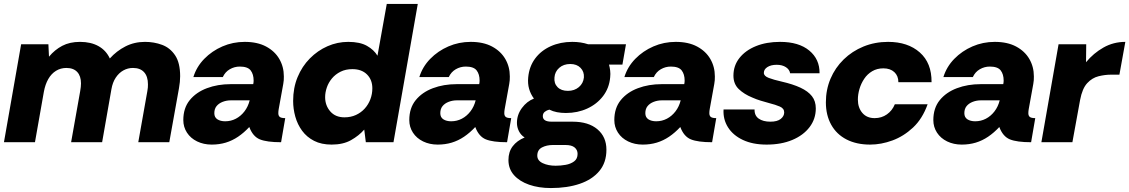

<svg xmlns="http://www.w3.org/2000/svg" viewBox="-27 -720 5717 972"><path d="M-7 0 80 -496H218L221 -433Q250 -468 288 -488Q326 -508 378 -508Q433 -508 471.5 -486.5Q510 -465 529 -424Q563 -462 608 -485Q653 -508 707 -508Q753 -508 793.5 -493Q834 -478 859.5 -440Q885 -402 885 -334Q885 -306 879 -273L830 0H673L719 -259Q721 -268 721.5 -277Q722 -286 722 -293Q722 -333 702.5 -354.5Q683 -376 646 -376Q620 -376 597.5 -363.5Q575 -351 559 -327Q543 -303 537 -268L490 0H333L379 -259Q381 -270 382 -280Q383 -290 383 -298Q383 -335 364 -355.5Q345 -376 309 -376Q280 -376 256.5 -361.5Q233 -347 217.5 -320Q202 -293 195 -255L150 0Z M1045 12Q1004 12 971 -4Q938 -20 919.5 -48.5Q901 -77 901 -112Q901 -173 933.5 -213Q966 -253 1020.5 -273.5Q1075 -294 1141 -294H1255Q1256 -299 1256.5 -303.5Q1257 -308 1257 -312Q1257 -344 1242 -363.5Q1227 -383 1187 -383Q1160 -383 1136.5 -369.5Q1113 -356 1101 -330H952Q968 -382 1007 -422Q1046 -462 1099 -485Q1152 -508 1212 -508Q1276 -508 1320 -484.5Q1364 -461 1387 -421.5Q1410 -382 1410 -333Q1410 -323 1409.5 -314Q1409 -305 1407 -295L1384 -168Q1383 -163 1382.5 -157.5Q1382 -152 1382 -147Q1382 -134 1389.5 -128Q1397 -122 1417 -122L1396 0Q1324 0 1288.5 -14.5Q1253 -29 1235 -77Q1208 -48 1178.5 -28Q1149 -8 1116 2Q1083 12 1045 12ZM1113 -106Q1142 -106 1167 -119Q1192 -132 1210.5 -156Q1229 -180 1237 -212H1142Q1120 -212 1100.5 -204.5Q1081 -197 1069.5 -183Q1058 -169 1058 -147Q1058 -126 1073.5 -116Q1089 -106 1113 -106Z M1652 12Q1600 12 1563 -7Q1526 -26 1502.5 -58Q1479 -90 1468 -129.5Q1457 -169 1457 -209Q1457 -275 1479.5 -329.5Q1502 -384 1541.5 -424Q1581 -464 1631 -486Q1681 -508 1736 -508Q1795 -508 1830.5 -488Q1866 -468 1884 -438L1931 -700H2088L1965 0H1825L1817 -64Q1790 -33 1750 -10.5Q1710 12 1652 12ZM1717 -126Q1749 -126 1775 -138Q1801 -150 1819.5 -170.5Q1838 -191 1848 -217.5Q1858 -244 1858 -273Q1858 -316 1831 -343Q1804 -370 1757 -370Q1723 -370 1697 -357Q1671 -344 1653.5 -323Q1636 -302 1627.5 -277Q1619 -252 1619 -228Q1619 -186 1645 -156Q1671 -126 1717 -126Z M2189 12Q2148 12 2115 -4Q2082 -20 2063.5 -48.5Q2045 -77 2045 -112Q2045 -173 2077.5 -213Q2110 -253 2164.5 -273.5Q2219 -294 2285 -294H2399Q2400 -299 2400.5 -303.5Q2401 -308 2401 -312Q2401 -344 2386 -363.5Q2371 -383 2331 -383Q2304 -383 2280.5 -369.5Q2257 -356 2245 -330H2096Q2112 -382 2151 -422Q2190 -462 2243 -485Q2296 -508 2356 -508Q2420 -508 2464 -484.5Q2508 -461 2531 -421.5Q2554 -382 2554 -333Q2554 -323 2553.5 -314Q2553 -305 2551 -295L2528 -168Q2527 -163 2526.5 -157.5Q2526 -152 2526 -147Q2526 -134 2533.5 -128Q2541 -122 2561 -122L2540 0Q2468 0 2432.5 -14.5Q2397 -29 2379 -77Q2352 -48 2322.5 -28Q2293 -8 2260 2Q2227 12 2189 12ZM2257 -106Q2286 -106 2311 -119Q2336 -132 2354.5 -156Q2373 -180 2381 -212H2286Q2264 -212 2244.5 -204.5Q2225 -197 2213.5 -183Q2202 -169 2202 -147Q2202 -126 2217.5 -116Q2233 -106 2257 -106Z M2762 232Q2700 232 2651.5 215Q2603 198 2575 166.5Q2547 135 2547 90Q2547 49 2568.5 20.5Q2590 -8 2629 -24Q2610 -36 2600 -56Q2590 -76 2590 -98Q2590 -139 2615 -173Q2640 -207 2676 -221Q2659 -244 2651.5 -270.5Q2644 -297 2647 -328Q2652 -383 2682 -423.5Q2712 -464 2761 -486Q2810 -508 2870 -508Q2914 -508 2950 -496H3142L3124 -393H3056Q3060 -379 3062 -362.5Q3064 -346 3062 -328Q3057 -274 3026 -233.5Q2995 -193 2946 -170.5Q2897 -148 2838 -148Q2814 -148 2793 -152Q2772 -156 2754 -165Q2741 -162 2731 -154Q2721 -146 2721 -132Q2721 -104 2766 -104H2872Q2952 -104 2997.5 -65.5Q3043 -27 3043 38Q3043 103 3007 146Q2971 189 2908 210.5Q2845 232 2762 232ZM2786 119Q2811 119 2836.5 114.5Q2862 110 2879.5 97Q2897 84 2897 59Q2897 39 2882 26.5Q2867 14 2835 14H2773Q2740 14 2716.5 26.5Q2693 39 2693 68Q2693 93 2720.5 106Q2748 119 2786 119ZM2848 -260Q2881 -260 2903.5 -279Q2926 -298 2929 -328Q2931 -357 2912 -376.5Q2893 -396 2860 -396Q2826 -396 2804 -376.5Q2782 -357 2780 -328Q2777 -298 2795.5 -279Q2814 -260 2848 -260Z M3227 12Q3186 12 3153 -4Q3120 -20 3101.5 -48.5Q3083 -77 3083 -112Q3083 -173 3115.5 -213Q3148 -253 3202.5 -273.5Q3257 -294 3323 -294H3437Q3438 -299 3438.5 -303.5Q3439 -308 3439 -312Q3439 -344 3424 -363.5Q3409 -383 3369 -383Q3342 -383 3318.5 -369.5Q3295 -356 3283 -330H3134Q3150 -382 3189 -422Q3228 -462 3281 -485Q3334 -508 3394 -508Q3458 -508 3502 -484.5Q3546 -461 3569 -421.5Q3592 -382 3592 -333Q3592 -323 3591.5 -314Q3591 -305 3589 -295L3566 -168Q3565 -163 3564.5 -157.5Q3564 -152 3564 -147Q3564 -134 3571.5 -128Q3579 -122 3599 -122L3578 0Q3506 0 3470.5 -14.5Q3435 -29 3417 -77Q3390 -48 3360.5 -28Q3331 -8 3298 2Q3265 12 3227 12ZM3295 -106Q3324 -106 3349 -119Q3374 -132 3392.5 -156Q3411 -180 3419 -212H3324Q3302 -212 3282.5 -204.5Q3263 -197 3251.5 -183Q3240 -169 3240 -147Q3240 -126 3255.5 -116Q3271 -106 3295 -106Z M3854 12Q3784 12 3734 -11.5Q3684 -35 3658.5 -75.5Q3633 -116 3636 -166H3793Q3792 -135 3814 -119.5Q3836 -104 3873 -104Q3908 -104 3925.5 -118Q3943 -132 3943 -151Q3943 -171 3921 -180.5Q3899 -190 3867 -198Q3845 -204 3823.5 -210.5Q3802 -217 3782 -226Q3740 -243 3713 -269Q3686 -295 3686 -337Q3686 -388 3716.5 -426.5Q3747 -465 3800 -486.5Q3853 -508 3922 -508Q4017 -508 4070 -464Q4123 -420 4122 -349H3973Q3970 -368 3951.5 -380Q3933 -392 3905 -392Q3876 -392 3858 -380.5Q3840 -369 3840 -351Q3840 -335 3865 -325.5Q3890 -316 3930 -307Q3987 -294 4025.5 -276Q4064 -258 4083.5 -233Q4103 -208 4103 -171Q4103 -118 4071.5 -76.5Q4040 -35 3984 -11.5Q3928 12 3854 12Z M4378 12Q4309 12 4258.5 -14Q4208 -40 4181 -88.5Q4154 -137 4154 -202Q4154 -266 4177.5 -321.5Q4201 -377 4244 -419Q4287 -461 4344.5 -484.5Q4402 -508 4469 -508Q4569 -508 4629.5 -454.5Q4690 -401 4689 -304H4521Q4521 -336 4500.5 -355Q4480 -374 4445 -374Q4413 -374 4388.5 -359.5Q4364 -345 4348 -321Q4332 -297 4324 -269.5Q4316 -242 4316 -216Q4316 -175 4338.5 -148.5Q4361 -122 4401 -122Q4436 -122 4463 -141Q4490 -160 4503 -192H4669Q4643 -119 4595.5 -74.5Q4548 -30 4491 -9Q4434 12 4378 12Z M4842 12Q4801 12 4768 -4Q4735 -20 4716.5 -48.5Q4698 -77 4698 -112Q4698 -173 4730.5 -213Q4763 -253 4817.5 -273.5Q4872 -294 4938 -294H5052Q5053 -299 5053.5 -303.5Q5054 -308 5054 -312Q5054 -344 5039 -363.5Q5024 -383 4984 -383Q4957 -383 4933.5 -369.5Q4910 -356 4898 -330H4749Q4765 -382 4804 -422Q4843 -462 4896 -485Q4949 -508 5009 -508Q5073 -508 5117 -484.5Q5161 -461 5184 -421.5Q5207 -382 5207 -333Q5207 -323 5206.5 -314Q5206 -305 5204 -295L5181 -168Q5180 -163 5179.5 -157.5Q5179 -152 5179 -147Q5179 -134 5186.5 -128Q5194 -122 5214 -122L5193 0Q5121 0 5085.5 -14.5Q5050 -29 5032 -77Q5005 -48 4975.5 -28Q4946 -8 4913 2Q4880 12 4842 12ZM4910 -106Q4939 -106 4964 -119Q4989 -132 5007.5 -156Q5026 -180 5034 -212H4939Q4917 -212 4897.5 -204.5Q4878 -197 4866.5 -183Q4855 -169 4855 -147Q4855 -126 4870.5 -116Q4886 -106 4910 -106Z M5245 0 5332 -496H5472L5471 -405Q5509 -451 5559.5 -479.5Q5610 -508 5670 -508L5640 -342H5597Q5567 -342 5534.5 -334Q5502 -326 5477 -299Q5452 -272 5441 -214L5402 0Z"/></svg>

Font: Rethink Sans ExtraBold
Style: Italic
Weight: 800
Italic angle: -10°
Designer: The Rethink Sans project authors (Hans Thiessen). DM Sans designed by Colophon Foundry.
Foundry: Rethink Communications LLC
Version: Version 1.001